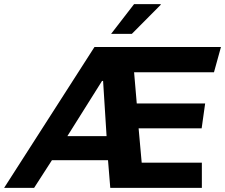

<svg xmlns="http://www.w3.org/2000/svg" viewBox="-68 -915 1096 935"><path d="M974 -563H585L598 -411H931L914 -290H607L622 -123H915V0H469L458 -135H185L98 0H-48L392 -686H1008ZM429 -521 260 -252H451L434 -521ZM714 -895 715 -892 574 -750H473L585 -895Z"/></svg>

Font: Chivo
Style: Bold Italic
Weight: 700
Italic angle: -8.05°
Designer: Hector Gatti
Foundry: Omnibus-Type
Version: Version 1.007